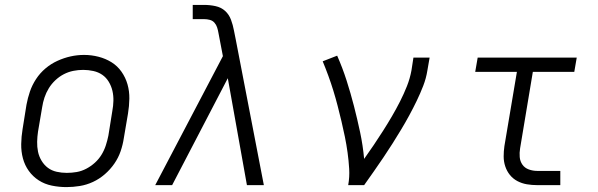

<svg xmlns="http://www.w3.org/2000/svg" viewBox="-20 -755 2440 783"><path d="M251 8Q221 8 191.5 2Q162 -4 138 -19.5Q114 -35 97.5 -58Q81 -81 73.5 -109Q66 -137 66.5 -167.5Q67 -198 72 -228L88 -328Q93 -355 102 -381.5Q111 -408 127 -432.5Q143 -457 165.5 -476Q188 -495 214.5 -507Q241 -519 268 -525Q295 -531 323 -531Q353 -531 382 -523.5Q411 -516 435 -501Q459 -486 475.5 -462.5Q492 -439 500 -411Q508 -383 507.5 -352.5Q507 -322 502 -292L485 -192Q481 -165 472 -138.5Q463 -112 446.5 -88Q430 -64 407.5 -44.5Q385 -25 359 -13Q333 -1 305.5 3.5Q278 8 251 8ZM252 -50Q273 -50 293 -53.5Q313 -57 332 -67Q351 -77 367 -91.5Q383 -106 394 -124Q405 -142 411.5 -162Q418 -182 422 -202L438 -302Q442 -323 442.5 -344Q443 -365 438.5 -384.5Q434 -404 423.5 -421.5Q413 -439 397 -450Q381 -461 360.5 -465.5Q340 -470 319 -470Q299 -470 279 -466Q259 -462 240.5 -452.5Q222 -443 206 -428Q190 -413 179 -395Q168 -377 161.5 -357.5Q155 -338 152 -318L135 -218Q132 -198 131.5 -177Q131 -156 135 -136.5Q139 -117 149.5 -99.5Q160 -82 175.5 -70.5Q191 -59 211 -54.5Q231 -50 252 -50Z M613 0 889 -526 871 -620Q871 -620 871 -620Q871 -620 871 -620Q869 -632 865.5 -643Q862 -654 854.5 -662.5Q847 -671 835.5 -674Q824 -677 812 -677H766V-735H812Q836 -735 859 -730Q882 -725 898 -710.5Q914 -696 922 -674.5Q930 -653 934 -631L941 -596L1056 0H987L909 -436L682 0Z M1400 0Q1406 -33 1404 -66.5Q1402 -100 1397.5 -132.5Q1393 -165 1386.5 -197Q1380 -229 1372.5 -260.5Q1365 -292 1357 -323Q1349 -354 1339.5 -385Q1330 -416 1319 -446Q1308 -476 1296 -505L1355 -528Q1377 -478 1393.5 -426.5Q1410 -375 1423.5 -322.5Q1437 -270 1448.5 -216Q1460 -162 1465 -107Q1485 -135 1504.5 -164Q1524 -193 1542.5 -222Q1561 -251 1578.5 -281Q1596 -311 1611.5 -341.5Q1627 -372 1639.5 -403.5Q1652 -435 1658 -468L1666 -520H1732L1723 -468Q1718 -436 1706 -405Q1694 -374 1679.5 -344Q1665 -314 1649 -284.5Q1633 -255 1615.5 -226Q1598 -197 1580 -168.5Q1562 -140 1543 -112Q1524 -84 1504.5 -56Q1485 -28 1465 0Z M2171 0Q2149 0 2128.5 -3.5Q2108 -7 2090 -16.5Q2072 -26 2059.5 -41.5Q2047 -57 2040.5 -76.5Q2034 -96 2034 -117Q2034 -138 2037 -159L2088 -462H1918L1928 -520H2332L2322 -462H2153L2101 -150Q2098 -132 2099.5 -114.5Q2101 -97 2110.5 -83.5Q2120 -70 2136.5 -64Q2153 -58 2171 -58H2265V0Z"/></svg>

Font: Iosevka Etoile Light Oblique
Style: Regular
Weight: 300
Italic angle: -9°
Designer: Belleve Invis
Foundry: Belleve Invis
Version: Version 15.5.2; ttfautohint (v1.8.4)